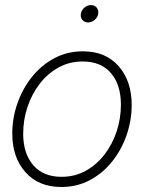

<svg xmlns="http://www.w3.org/2000/svg" viewBox="-20 -727 567 756"><path d="M221.7 9.3Q131.8 9.3 80.1 -49.1Q28.3 -107.4 28.3 -201.2Q28.3 -262.2 48.6 -320.1Q68.8 -377.9 105.7 -424.1Q142.6 -470.2 193.6 -497.6Q244.6 -524.9 306.6 -524.9Q396 -524.9 447.3 -466.3Q498.5 -407.7 498.5 -314Q498.5 -252.9 478.5 -195.1Q458.5 -137.2 421.6 -91.1Q384.8 -44.9 334 -17.8Q283.2 9.3 221.7 9.3ZM222.2 -30.8Q275.4 -30.8 318.4 -54.9Q361.3 -79.1 392.3 -119.6Q423.3 -160.2 439.7 -210.7Q456.1 -261.2 456.1 -314.9Q456.1 -393.1 417 -439Q377.9 -484.9 305.7 -484.9Q252.9 -484.9 210 -460.9Q167 -437 135.7 -396.2Q104.5 -355.5 87.9 -304.9Q71.3 -254.4 71.3 -200.7Q71.3 -122.6 110.8 -76.7Q150.4 -30.8 222.2 -30.8ZM326.7 -638.7Q312.5 -638.7 304.4 -648.7Q296.4 -658.7 298.3 -672.9Q300.8 -687 312.5 -697Q324.2 -707 338.4 -707Q352.5 -707 360.8 -697Q369.1 -687 366.7 -672.9Q364.7 -658.7 352.8 -648.7Q340.8 -638.7 326.7 -638.7Z"/></svg>

Font: Inter Display ExtraLight
Style: Italic
Weight: 200
Italic angle: -9.39999°
Designer: Rasmus Andersson
Foundry: rsms
Version: Version 4.000;git-a52131595